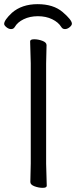

<svg xmlns="http://www.w3.org/2000/svg" viewBox="-33 -894 366 924"><path d="M113 -18 115 -107V-589L112 -695Q112 -705 131.5 -705Q151 -705 171 -697.5Q191 -690 191 -677L189 -588V-106L192 0Q192 10 172.5 10Q153 10 133 2.5Q113 -5 113 -18ZM-13 -779Q-13 -797 24 -832Q72 -874 148 -874Q224 -874 268.5 -836Q313 -798 313 -780Q313 -772 302 -763Q291 -754 279.5 -754Q268 -754 262 -764Q248 -787 218 -801.5Q188 -816 149.5 -816Q111 -816 81 -801.5Q51 -787 38 -764Q32 -754 20.5 -754Q9 -754 -2 -763Q-13 -772 -13 -779Z"/></svg>

Font: QiushuiShotai Bright
Style: Regular
Weight: 400
Designer: Christian Thalmann (Catharsis Fonts)
Version: Version 1.250;